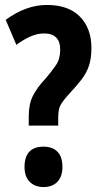

<svg xmlns="http://www.w3.org/2000/svg" viewBox="-20 -744 409 775"><path d="M96 -274Q96 -324 113 -357.5Q130 -391 164 -427Q188 -455 205.5 -480.5Q223 -506 223 -543Q223 -609 158 -609Q131 -609 103.5 -597Q76 -585 46 -563L3 -664Q85 -724 169 -724Q257 -724 303 -676.5Q349 -629 349 -551Q349 -508 339 -478.5Q329 -449 309 -423Q289 -397 260 -366Q239 -343 229.5 -328.5Q220 -314 217.5 -300Q215 -286 215 -267V-237H96ZM79 -70Q79 -152 156 -152Q192 -152 212 -131.5Q232 -111 232 -70Q232 -31 211.5 -10Q191 11 156 11Q121 11 100 -10Q79 -31 79 -70Z"/></svg>

Font: Noto Sans Gujarati ExtraCondensed
Style: Bold
Weight: 700
Width: 2
Designer: Jelle Bosma - Monotype Design Team, Universal Thirst
Foundry: Monotype Imaging Inc.
Version: Version 2.106; ttfautohint (v1.8.4.7-5d5b)